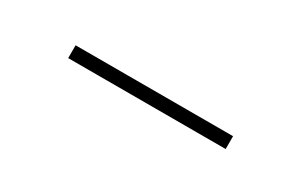

<svg xmlns="http://www.w3.org/2000/svg" viewBox="6 -142 589 380"><g transform="rotate(30 300.0 47.5)"><path d="M484.9 62.5V33.2H125V62.5Z"/></g></svg>

Font: Compagnon Light Italic
Style: Regular
Weight: 400
Italic angle: -12°
Designer: Valentin Papon
Foundry: Velvetyne Type Foundry
Version: Version 1.000;PS 001.000;hotconv 1.0.88;makeotf.lib2.5.64775